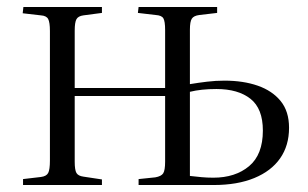

<svg xmlns="http://www.w3.org/2000/svg" viewBox="-20 -530 883 550"><path d="M46 0V-17L97 -23Q113 -25 118 -34.5Q123 -44 123 -70V-441Q123 -466 118 -475.5Q113 -485 97 -486L45 -492L47 -510H272V-493L219 -486Q204 -484 199 -475Q194 -466 194 -442V-278H453V-444Q453 -469 448 -477.5Q443 -486 426 -487L375 -493L377 -510H602V-493L551 -487Q535 -485 529.5 -476.5Q524 -468 524 -445V-289Q548 -293 573 -296Q598 -299 623 -299Q677 -299 718.5 -284.5Q760 -270 784 -240.5Q808 -211 808 -164Q808 -113 782.5 -76.5Q757 -40 708.5 -20Q660 0 592 0H377V-17L425 -22Q442 -25 447.5 -33.5Q453 -42 453 -67V-255H194V-67Q194 -43 199 -34.5Q204 -26 219 -24L272 -16V0ZM591 -21Q654 -21 693.5 -54Q733 -87 733 -156Q733 -219 697.5 -247Q662 -275 600 -275Q578 -275 559 -273Q540 -271 524 -267V-26Q542 -24 557.5 -22.5Q573 -21 591 -21Z"/></svg>

Font: Literata 60pt Light
Style: Regular
Weight: 300
Designer: Latin by Veronika Burian and Jose Scaglione. Greek by Irene Vlachou. Cyrillic by Vera Evstafieva.
Foundry: TypeTogether
Version: Version 3.103;gftools[0.9.29]